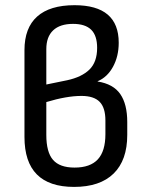

<svg xmlns="http://www.w3.org/2000/svg" viewBox="-20 -715 580 747"><path d="M268.1 12.2Q75.2 12.2 75.2 -182.1V-520Q75.2 -606.4 124.5 -650.6Q173.8 -694.8 270 -694.8Q441.9 -694.8 441.9 -548.8Q441.9 -496.1 419.7 -455.3Q397.5 -414.6 359.9 -398.9V-397.9Q420.9 -388.2 448 -348.9Q475.1 -309.6 475.1 -240.2V-189.9Q475.1 -91.8 422.1 -39.8Q369.1 12.2 268.1 12.2ZM160.2 -386.2 241.2 -402.8Q297.9 -415 327.9 -444.3Q357.9 -473.6 357.9 -528.8Q357.9 -576.7 334.7 -599.4Q311.5 -622.1 264.2 -622.1Q213.4 -622.1 186.8 -596.9Q160.2 -571.8 160.2 -523.9ZM270 -63Q331.1 -63 360.6 -95Q390.1 -127 390.1 -192.9V-246.1Q390.1 -295.9 367.7 -318.8Q345.2 -341.8 296.9 -341.8Q239.3 -341.8 160.2 -317.9V-189.9Q160.2 -123 186.3 -93Q212.4 -63 270 -63Z"/></svg>

Font: Sofia Sans
Style: Regular
Weight: 400
Designer: Botio Nikoltchev, Ani Petrova
Foundry: lettersoup
Version: Version 4.100